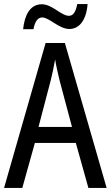

<svg xmlns="http://www.w3.org/2000/svg" viewBox="-20 -927 547 947"><path d="M94 -783H145C152 -820 166 -841 188 -841C223 -841 271 -784 322 -784C372 -784 406 -829 412 -907H361C354 -871 343 -849 320 -849C282 -849 238 -906 186 -906C127 -906 101 -850 94 -783ZM416 0H506L300 -715H205L0 0H90L152 -222H354ZM274 -530 335 -301H170L230 -530C238 -562 246 -600 252 -634C256 -605 267 -560 274 -530Z"/></svg>

Font: Noto Sans Khmer UI Condensed
Style: Regular
Weight: 400
Width: 3
Designer: Danh Hong and the Monotype Design Team
Foundry: Monotype Imaging Inc.
Version: Version 2.002